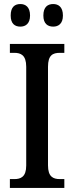

<svg xmlns="http://www.w3.org/2000/svg" viewBox="-20 -932 367 952"><path d="M244 -800C269 -800 292 -814 292 -855C292 -898 269 -912 244 -912C217 -912 195 -898 195 -855C195 -814 217 -800 244 -800ZM81 -800C106 -800 129 -814 129 -855C129 -898 106 -912 81 -912C54 -912 33 -898 33 -855C33 -814 54 -800 81 -800ZM29 0H299V-44H277C243 -44 218 -56 218 -112V-601C218 -659 242 -670 277 -670H299V-714H29V-670H51C83 -670 110 -659 110 -601V-111C110 -55 83 -44 51 -44H29Z"/></svg>

Font: Noto Serif Hebrew Condensed Medium
Style: Regular
Weight: 500
Width: 3
Designer: Monotype Design Team
Foundry: Monotype Imaging Inc.
Version: Version 2.004